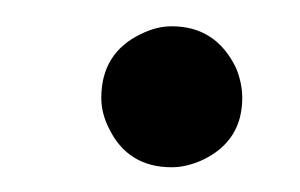

<svg xmlns="http://www.w3.org/2000/svg" viewBox="-20 -411 233 149"><path d="M58.6 -335Q58.6 -370.1 89.8 -384.8Q101.6 -390.6 113.3 -390.6Q147.5 -390.6 163.1 -358.4Q168 -346.7 168 -335Q168 -301.8 137.7 -287.1Q125 -281.2 113.3 -281.2Q79.1 -281.2 64.5 -311.5Q58.6 -323.2 58.6 -335Z"/></svg>

Font: Post No Bills Jaffna SemiBold
Style: Regular
Weight: 600
Designer: Kosala Senevirathne, Siva Puranthara, Lasantha Premarathna, Tharique Azeez
Foundry: Mooniak
Version: Version 1.220 ; ttfautohint (v1.6)